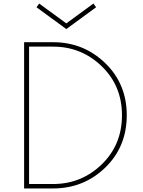

<svg xmlns="http://www.w3.org/2000/svg" viewBox="-20 -1063 809 1083"><path d="M186 -1022 201 -1043 354 -931 507 -1043 522 -1022 354 -899ZM116 -825H279Q451 -825 573 -707.5Q695 -590 695 -413Q695 -235 573.5 -117.5Q452 0 279 0H116ZM144 -800V-25H279Q439 -25 553.5 -135.5Q668 -246 668 -413Q668 -579 553.5 -689.5Q439 -800 279 -800Z"/></svg>

Font: Spartan MB
Style: Regular
Weight: 250
Designer: Matt Bailey
Foundry: Matt Bailey
Version: Version 1.000